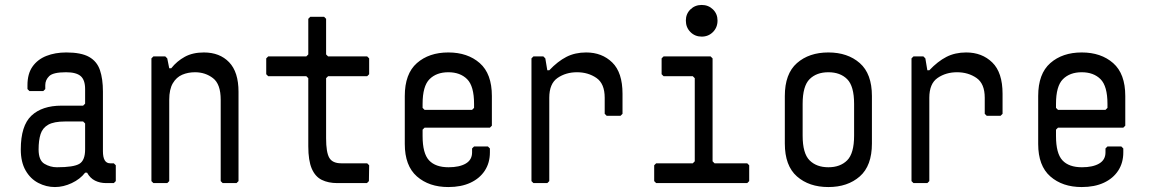

<svg xmlns="http://www.w3.org/2000/svg" viewBox="-20 -740 4648 776"><path d="M210 -64Q278 -64 301 -78Q324 -92 324 -136V-241L316 -249H243Q198 -249 175 -236Q152 -223 144 -198Q136 -173 136 -136Q136 -92 159.5 -78Q183 -64 210 -64ZM202 16Q167 16 135 -0.5Q103 -17 83.5 -51Q64 -85 64 -136Q64 -232 107 -272.5Q150 -313 229 -313H316L324 -321V-380Q324 -417 306 -432.5Q288 -448 247 -448Q195 -448 179 -432.5Q163 -417 163 -396V-380L155 -372H99L91 -380V-396Q91 -442 111.5 -471Q132 -500 167.5 -514Q203 -528 248 -528Q308 -528 340 -510Q372 -492 384 -456.5Q396 -421 396 -370V-129Q396 -80 425 -80H440L448 -72V-8L440 0H409Q384 0 364 -10Q344 -20 332 -42H324Q304 -16 270 0Q236 16 202 16Z M600 0 592 -8V-504L600 -512H648L656 -504L664 -464H672Q695 -493 727 -510.5Q759 -528 804 -528Q868 -528 906 -488.5Q944 -449 944 -369V-8L936 0H880L872 -8V-337Q872 -400 841 -424Q810 -448 768 -448Q740 -448 716.5 -438Q693 -428 678.5 -403.5Q664 -379 664 -337V-8L656 0Z M1343 0Q1307 0 1280.5 -13Q1254 -26 1240 -58.5Q1226 -91 1226 -149V-424L1218 -432H1064L1056 -440V-504L1064 -512H1218L1226 -520V-664L1234 -672H1290L1298 -664V-520L1306 -512H1464L1472 -504V-440L1464 -432H1306L1298 -424V-181Q1298 -124 1311 -102Q1324 -80 1359 -80H1464L1472 -72L1471 -8L1463 0Z M1792 16Q1714 16 1665 -27Q1616 -70 1616 -158V-352Q1616 -442 1665 -485Q1714 -528 1792 -528Q1870 -528 1919 -485Q1968 -442 1968 -352V-232L1960 -224H1696L1688 -216V-190Q1688 -120 1714 -92Q1740 -64 1793 -64Q1837 -64 1862.5 -79Q1888 -94 1888 -124V-140L1896 -148H1952L1960 -140V-124Q1960 -82 1939.5 -50.5Q1919 -19 1881.5 -1.5Q1844 16 1792 16ZM1696 -296H1888L1896 -304V-320Q1896 -392 1868 -420Q1840 -448 1792 -448Q1744 -448 1716 -420Q1688 -392 1688 -320V-304Z M2136 0 2128 -8V-504L2136 -512H2176L2184 -504L2192 -456H2200Q2234 -492 2269 -510Q2304 -528 2349 -528Q2413 -528 2454.5 -487.5Q2496 -447 2496 -361V-280L2488 -272H2432L2424 -280V-345Q2424 -402 2390.5 -425Q2357 -448 2312 -448Q2267 -448 2233.5 -425Q2200 -402 2200 -345V-8L2192 0Z M2632 0 2624 -8V-72L2632 -80H2780L2788 -88V-424L2780 -432H2662L2654 -440V-504L2662 -512H2852L2860 -504V-88L2868 -80H3000L3008 -72V-8L3000 0ZM2816 -592Q2789 -592 2770.5 -610.5Q2752 -629 2752 -657Q2752 -684 2770.5 -702Q2789 -720 2816 -720Q2843 -720 2861.5 -702Q2880 -684 2880 -657Q2880 -629 2861.5 -610.5Q2843 -592 2816 -592Z M3328 16Q3250 16 3201 -27Q3152 -70 3152 -160V-352Q3152 -442 3201 -485Q3250 -528 3328 -528Q3406 -528 3455 -485Q3504 -442 3504 -352V-160Q3504 -70 3455 -27Q3406 16 3328 16ZM3328 -64Q3376 -64 3404 -92Q3432 -120 3432 -192V-320Q3432 -392 3404 -420Q3376 -448 3328 -448Q3280 -448 3252 -420Q3224 -392 3224 -320V-192Q3224 -120 3252 -92Q3280 -64 3328 -64Z M3672 0 3664 -8V-504L3672 -512H3712L3720 -504L3728 -456H3736Q3770 -492 3805 -510Q3840 -528 3885 -528Q3949 -528 3990.5 -487.5Q4032 -447 4032 -361V-280L4024 -272H3968L3960 -280V-345Q3960 -402 3926.5 -425Q3893 -448 3848 -448Q3803 -448 3769.5 -425Q3736 -402 3736 -345V-8L3728 0Z M4352 16Q4274 16 4225 -27Q4176 -70 4176 -158V-352Q4176 -442 4225 -485Q4274 -528 4352 -528Q4430 -528 4479 -485Q4528 -442 4528 -352V-232L4520 -224H4256L4248 -216V-190Q4248 -120 4274 -92Q4300 -64 4353 -64Q4397 -64 4422.5 -79Q4448 -94 4448 -124V-140L4456 -148H4512L4520 -140V-124Q4520 -82 4499.5 -50.5Q4479 -19 4441.5 -1.5Q4404 16 4352 16ZM4256 -296H4448L4456 -304V-320Q4456 -392 4428 -420Q4400 -448 4352 -448Q4304 -448 4276 -420Q4248 -392 4248 -320V-304Z"/></svg>

Font: Hasubi Mono
Style: Regular
Weight: 400
Designer: Eli Heuer
Foundry: Eli Heuer
Version: Version 1.000